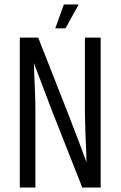

<svg xmlns="http://www.w3.org/2000/svg" viewBox="-20 -840 540 860"><path d="M360.3 -671.7H430.9V0H348.5L211.3 -347.8Q186.6 -412.7 167 -464.8Q147.5 -517 131.7 -557.3Q132.5 -531.2 133.8 -498.2Q135.2 -465.1 136.8 -425.3Q138.5 -385.5 138.5 -337.3V0H68.7V-671.7H151.1L287.9 -323.5Q313.4 -258.7 332.8 -206.5Q352.2 -154.3 367.2 -114Q367.2 -140.9 365.5 -173.8Q363.8 -206.6 362.5 -247.1Q361.1 -287.7 360.3 -334.9ZM266.1 -820.1H332.6L273.4 -713H227.6Z"/></svg>

Font: Khand Variable Light
Style: Regular
Weight: 300
Designer: Satya Rajpurohit
Foundry: Indian Type Foundry
Version: Version 3.000